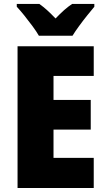

<svg xmlns="http://www.w3.org/2000/svg" viewBox="-20 -947 536 967"><path d="M452.1 0H68.4V-713.9H452.1V-564.5H249.5V-443.8H437V-294.4H249.5V-151.9H452.1ZM175.8 -767.1Q164.1 -787.6 143.8 -815.2Q123.5 -842.8 102.1 -869.4Q80.6 -896 64.5 -913.1V-927.2H178.2Q198.7 -912.6 217.8 -895.3Q236.8 -877.9 259.8 -854Q282.7 -877.9 302.7 -895.8Q322.8 -913.6 343.3 -927.2H455.1V-913.1Q439.9 -895 418.9 -868.9Q397.9 -842.8 378.2 -815.7Q358.4 -788.6 345.2 -767.1Z"/></svg>

Font: Open Sans SemiCondensed ExtraBold
Style: Regular
Weight: 800
Width: 4
Designer: Monotype Design Team
Foundry: Monotype Imaging Inc.
Version: Version 3.000